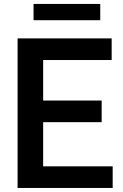

<svg xmlns="http://www.w3.org/2000/svg" viewBox="-20 -930 607 950"><path d="M67 0V-740H532.5V-633H193.5V-432.5H483V-325.5H193.5V-107H537.5V0ZM146 -830V-910.5H476V-830Z"/></svg>

Font: Encode Sans SemiCondensed SemiCondensed SemiBold
Style: Regular
Weight: 600
Width: 4
Designer: Multiple Designers
Foundry: Impallari Type
Version: Version 3.000; ttfautohint (v1.8.3) -l 8 -r 50 -G 200 -x 14 